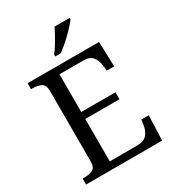

<svg xmlns="http://www.w3.org/2000/svg" viewBox="-218 -1052 1060 1172"><g transform="rotate(-30 311.5 -465.5)"><path d="M38 0V-42H51Q84 -42 108.5 -53.5Q133 -65 133 -109V-600Q133 -647 109 -659.5Q85 -672 51 -672H38V-714H542L547 -539H495L490 -582Q486 -615 466.5 -639.5Q447 -664 402 -664H234V-398H475V-349H234V-50H427Q474 -50 495.5 -74.5Q517 -99 522 -132L529 -175H581L574 0ZM266 -784Q281 -803 297 -829Q313 -855 328 -882Q343 -909 353 -931H460V-921Q451 -908 433 -888Q415 -868 392.5 -846Q370 -824 347 -804.5Q324 -785 304 -771H266Z"/></g></svg>

Font: Noto Serif Vithkuqi
Style: Regular
Weight: 400
Version: Version 1.005